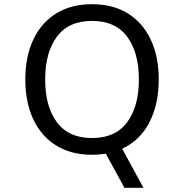

<svg xmlns="http://www.w3.org/2000/svg" viewBox="-20 -728 880 918"><path d="M564 -17 666 170H575L486 7Q451 12 420 12Q319 12 247.5 -33Q176 -78 138.5 -159Q101 -240 101 -348Q101 -456 138.5 -537Q176 -618 247.5 -663Q319 -708 420 -708Q521 -708 592.5 -663Q664 -618 701.5 -537Q739 -456 739 -348Q739 -229 694 -142.5Q649 -56 564 -17ZM420 -68Q532 -68 588 -143.5Q644 -219 644 -348Q644 -477 588 -552.5Q532 -628 420 -628Q308 -628 252 -552.5Q196 -477 196 -348Q196 -219 252 -143.5Q308 -68 420 -68Z"/></svg>

Font: Amiko
Style: Regular
Weight: 400
Designer: Pablo Impallari, Rodrigo Fuenzalida, Andres Torresi
Foundry: Impallari Type
Version: Version 1.001; ttfautohint (v1.3)